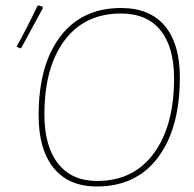

<svg xmlns="http://www.w3.org/2000/svg" viewBox="-20 -671 703 696"><path d="M116 -650 121 -651 134 -647 135 -641Q112 -598 57 -497L52 -496L40 -502Q74 -562 116 -650ZM419 -642Q523 -642 577.5 -577Q632 -512 632 -391Q632 -206 553 -100.5Q474 5 331 5Q229 5 174.5 -62Q120 -129 120 -253Q120 -435 198.5 -538.5Q277 -642 419 -642ZM418 -622Q287 -622 214 -524.5Q141 -427 141 -256Q141 -141 190.5 -78Q240 -15 332 -15Q464 -15 537.5 -115Q611 -215 611 -387Q611 -500 562 -561Q513 -622 418 -622Z"/></svg>

Font: Alegreya Sans Thin
Style: Italic
Weight: 100
Italic angle: -7°
Designer: Juan Pablo del Peral
Foundry: Huerta Tipografica
Version: Version 2.007